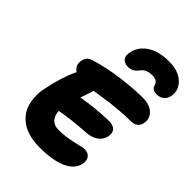

<svg xmlns="http://www.w3.org/2000/svg" viewBox="-282 -1111 1276 1276"><g transform="rotate(45 356.0 -472.5)"><path d="M537.1 -979Q623.5 -979 670.4 -936.3Q717.3 -893.6 710.9 -835.9Q706.5 -801.3 685.3 -783.2Q664.1 -765.1 632.8 -765.1Q590.3 -765.1 581.1 -797.9Q576.2 -815.9 563.2 -825.4Q550.3 -835 521 -835Q466.3 -835 440.9 -798.8Q413.6 -759.8 372.1 -759.8Q331.5 -759.8 316.4 -782.5Q301.3 -805.2 312 -844.2Q327.6 -906.2 385.7 -942.6Q443.8 -979 537.1 -979ZM333 34.2Q280.8 34.2 237.8 23.2Q194.8 12.2 165 -7.6Q135.3 -27.3 114 -54.9Q92.8 -82.5 83.5 -115.7Q74.2 -148.9 72.5 -187.3Q70.8 -225.6 80.1 -266.1Q106.4 -397 151.9 -494.1Q111.3 -521.5 121.1 -569.8Q125 -590.3 136.2 -603.8Q147.5 -617.2 172.9 -625Q274.9 -656.2 389.4 -670.7Q503.9 -685.1 584 -685.1Q649.4 -685.1 683.8 -651.6Q718.3 -618.2 708 -569.8Q704.1 -546.9 686 -532.5Q668 -518.1 637.2 -518.1Q612.8 -518.1 587.9 -517.1Q563 -516.1 535.6 -513.7Q508.3 -511.2 489.7 -509.5Q471.2 -507.8 440.9 -503.7Q410.6 -499.5 399.4 -497.8Q388.2 -496.1 356.4 -491.2Q324.7 -486.3 320.8 -485.8Q316.9 -472.7 305.9 -441.2Q294.9 -409.7 289.1 -392.1Q395 -412.1 529.8 -417Q616.7 -417 603 -340.8Q594.2 -301.8 561.8 -279.8Q529.3 -257.8 483.9 -254.9Q344.7 -245.6 251 -228Q252 -186.5 274.7 -161.9Q297.4 -137.2 338.9 -137.2Q384.8 -137.2 429.7 -145.3Q474.6 -153.3 505.9 -161.6Q537.1 -169.9 550.8 -169.9Q585 -169.9 601.6 -149.2Q618.2 -128.4 611.8 -92.8Q599.1 -31.2 527.8 1.5Q456.5 34.2 333 34.2Z"/></g></svg>

Font: Shantell Sans Bouncy
Style: Italic
Weight: 800
Italic angle: -11.31°
Designer: Stephen Nixon, Anya Danilova, Shantell Martin
Foundry: Arrow Type
Version: Version 1.006;[9816181b4]